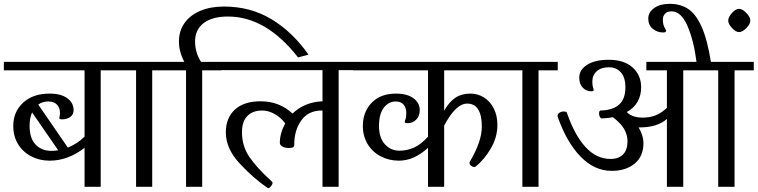

<svg xmlns="http://www.w3.org/2000/svg" viewBox="-33 -972 3942 999"><path d="M407 -203Q321 -136 225 -136Q173 -136 129.5 -158.5Q86 -181 61 -222Q36 -263 36 -317Q36 -390 87 -437.5Q138 -485 226 -485Q284 -485 317 -461Q350 -437 350 -399Q350 -376 332.5 -363.5Q315 -351 289 -351Q275 -351 275 -358Q275 -360 277 -365.5Q279 -371 279 -385Q279 -411 263.5 -427.5Q248 -444 219 -444Q188 -444 166 -428L320 -204Q371 -225 407 -261V-606H-13V-650H600V-606H491V0H407ZM270 -190 134 -387Q121 -358 121 -317Q121 -252 152.5 -219.5Q184 -187 234 -187Q252 -187 270 -190Z M675 0V-606H574V-650H859V-606H759V0Z M935 -606H834V-650H926Q898 -703 898 -756Q898 -811 927 -852Q956 -893 1009 -915.5Q1062 -938 1132 -938Q1270 -938 1379.5 -872Q1489 -806 1572 -688L1518 -673Q1352 -886 1153 -886Q1072 -886 1027 -852Q982 -818 982 -756Q982 -699 1013 -650H1119V-606H1019V0H935Z M1830 -607H1729V0H1645V-397H1641Q1572 -397 1535 -346Q1498 -295 1498 -219Q1498 -208 1491 -205Q1484 -202 1468 -202Q1450 -202 1436.5 -209.5Q1423 -217 1423 -229Q1423 -278 1451 -330Q1428 -361 1395.5 -379Q1363 -397 1331 -397Q1282 -397 1254 -368.5Q1226 -340 1226 -284Q1226 -212 1264.5 -155.5Q1303 -99 1380 -29Q1385 -25 1385 -21Q1385 -13 1377 -3Q1369 7 1363 7Q1360 7 1357 4Q1286 -44 1214 -121.5Q1142 -199 1142 -283Q1142 -358 1189 -401.5Q1236 -445 1323 -445Q1421 -445 1489 -381Q1551 -441 1645 -445V-607H1094V-650H1830Z M2194 -203Q2121 -136 2043 -136Q1991 -136 1948 -158.5Q1905 -181 1880 -222Q1855 -263 1855 -317Q1855 -390 1901 -437.5Q1947 -485 2027 -485Q2085 -485 2118 -461Q2151 -437 2151 -399Q2151 -368 2132.5 -349.5Q2114 -331 2087 -331Q2080 -331 2076.5 -332.5Q2073 -334 2073 -339Q2073 -342 2077 -352Q2081 -362 2081 -385Q2081 -411 2067 -427.5Q2053 -444 2026 -444Q1989 -444 1964 -411.5Q1939 -379 1939 -317Q1939 -255 1969.5 -221.5Q2000 -188 2045 -188Q2086 -188 2122 -204.5Q2158 -221 2194 -261V-606H1804V-650H2611V-606H2278V-396Q2305 -443 2337 -464Q2369 -485 2415 -485Q2453 -485 2485 -465Q2517 -445 2536 -408Q2555 -371 2555 -322Q2555 -258 2520.5 -199Q2486 -140 2441 -105Q2439 -103 2434 -103Q2428 -103 2419 -109Q2410 -115 2410 -125Q2410 -130 2411 -130Q2474 -235 2474 -313Q2474 -372 2455 -402.5Q2436 -433 2398 -433Q2338 -433 2278 -318V0H2194Z M2685 0V-606H2584V-650H2869V-606H2769V0Z M3889 -650V-606H3789V0H3704V-606H3522V0H3437V-353Q3387 -309 3295 -309H3290Q3315 -265 3315 -229Q3315 -158 3269 -120.5Q3223 -83 3150 -83Q3059 -83 2986.5 -158.5Q2914 -234 2869 -364Q2868 -366 2868 -369Q2868 -379 2878 -385.5Q2888 -392 2900 -392Q2913 -392 2916 -387Q2956 -270 3013 -207.5Q3070 -145 3143 -145Q3186 -145 3209 -168.5Q3232 -192 3232 -237Q3232 -271 3214 -301.5Q3196 -332 3156 -362Q3122 -356 3098 -356Q3092 -356 3088 -364Q3084 -372 3084 -382Q3084 -397 3093 -397Q3157 -399 3189 -428.5Q3221 -458 3221 -517Q3221 -570 3197 -596Q3173 -622 3136 -622Q3095 -622 3072 -601.5Q3049 -581 3049 -548Q3049 -527 3052.5 -517Q3056 -507 3056 -504Q3056 -497 3045 -497Q3017 -497 2999 -516Q2981 -535 2981 -568Q2981 -609 3022 -635Q3063 -661 3135 -661Q3214 -661 3258.5 -621Q3303 -581 3303 -518Q3303 -476 3284.5 -443Q3266 -410 3228 -389Q3256 -360 3312 -360Q3348 -360 3378.5 -372Q3409 -384 3437 -411V-606H3330V-650H3591Q3577 -761 3544 -837Q3511 -913 3461 -913Q3439 -913 3427.5 -901Q3416 -889 3416 -870Q3416 -845 3424.5 -829.5Q3433 -814 3433 -812Q3433 -803 3417 -803Q3387 -803 3363.5 -822Q3340 -841 3340 -875Q3340 -908 3370.5 -930Q3401 -952 3452 -952Q3507 -952 3547 -926Q3587 -900 3617 -834Q3647 -768 3666 -650Z M3756 -865Q3756 -883 3775.5 -904.5Q3795 -926 3812 -926Q3830 -926 3850.5 -904.5Q3871 -883 3871 -865Q3871 -847 3850.5 -826Q3830 -805 3812 -805Q3796 -805 3776 -826Q3756 -847 3756 -865Z"/></svg>

Font: Kurale
Style: Regular
Weight: 400
Designer: Eduardo Rodriguez Tunni
Foundry: Eduardo Rodriguez Tunni
Version: Version 2.000